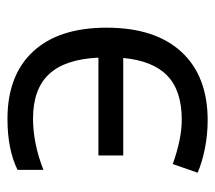

<svg xmlns="http://www.w3.org/2000/svg" viewBox="-52 -534 595 532"><g transform="rotate(90 246.0 -267.5)"><path d="M309.1 9.8Q188 9.8 122.1 -61.3Q56.2 -132.3 56.2 -265.1Q56.2 -399.4 123.3 -472.2Q190.4 -544.9 313 -544.9Q353 -544.9 391.6 -537.1Q430.2 -529.3 458 -517.1L434.1 -448.2Q364.3 -473.1 311 -473.1Q231 -473.1 189.5 -433.3Q147.9 -393.6 140.1 -311H410.2V-242.2H139.2Q143.6 -149.4 185.1 -105.2Q226.6 -61 308.1 -61Q376.5 -61 450.2 -89.8V-18.1Q393.6 9.8 309.1 9.8Z"/></g></svg>

Font: Zoram GWebM
Style: Regular
Weight: 400
Foundry: Ascender Corporation
Version: Version 1.000